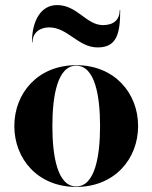

<svg xmlns="http://www.w3.org/2000/svg" viewBox="-20 -727 600 757"><path d="M174 -619C247 -619 288 -540 365 -540C439 -540 454 -592 454 -687H452C452 -650 429 -628 386 -628C320 -628 285 -707 205 -707C141 -707 106 -645 106 -560H108C108 -597 136 -619 174 -619ZM36.5 -230C36.5 -100 129.5 10 280.5 10C431.5 10 524.5 -100 524.5 -230C524.5 -360 431.5 -470 280.5 -470C129.5 -470 36.5 -360 36.5 -230ZM186.5 -230C186.5 -349 206.5 -468 280.5 -468C354.5 -468 374.5 -349 374.5 -230C374.5 -111 354.5 8 280.5 8C206.5 8 186.5 -111 186.5 -230Z"/></svg>

Font: Bodoni* 96pt
Style: Bold
Weight: 700
Version: Version 2.3